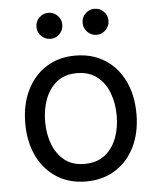

<svg xmlns="http://www.w3.org/2000/svg" viewBox="-54 -794 698 851"><g transform="rotate(-5 295.5 -368.5)"><path d="M294.9 11.7Q221.2 11.7 165.8 -23.2Q110.4 -58.1 79.3 -121.1Q48.3 -184.1 48.3 -267.6Q48.3 -351.6 79.3 -415Q110.4 -478.5 165.8 -513.4Q221.2 -548.3 294.9 -548.3Q369.1 -548.3 425 -513.4Q481 -478.5 512 -415Q543 -351.6 543 -267.6Q543 -184.1 512 -121.1Q481 -58.1 425 -23.2Q369.1 11.7 294.9 11.7ZM294.9 -66.4Q349.1 -66.4 384.8 -94Q420.4 -121.6 437.7 -167.2Q455.1 -212.9 455.1 -267.6Q455.1 -322.3 437.7 -368.4Q420.4 -414.6 384.8 -442.4Q349.1 -470.2 294.9 -470.2Q241.7 -470.2 206.5 -442.4Q171.4 -414.6 154.1 -368.7Q136.7 -322.8 136.7 -267.6Q136.7 -212.9 154.1 -167.2Q171.4 -121.6 206.3 -94Q241.2 -66.4 294.9 -66.4ZM397.9 -631.8Q374 -631.8 357.2 -648.9Q340.3 -666 340.3 -689.9Q340.3 -713.9 357.2 -730.7Q374 -747.6 397.9 -747.6Q421.9 -747.6 438.7 -730.7Q455.6 -713.9 455.6 -689.9Q455.6 -666 438.7 -648.9Q421.9 -631.8 397.9 -631.8ZM192.9 -631.8Q168.9 -631.8 151.9 -648.9Q134.8 -666 134.8 -689.9Q134.8 -713.9 151.9 -730.7Q168.9 -747.6 192.9 -747.6Q216.3 -747.6 233.2 -730.7Q250 -713.9 250 -689.9Q250 -666 233.4 -648.9Q216.8 -631.8 192.9 -631.8Z"/></g></svg>

Font: Inter 17pt
Style: Regular
Weight: 400
Version: Version 4.001;git-66647c0bb